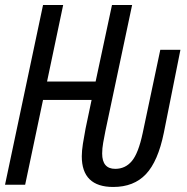

<svg xmlns="http://www.w3.org/2000/svg" viewBox="-20 -734 745 763"><path d="M430 9Q512 9 560 -42Q608 -93 631 -206L697 -536H617L547 -205Q530 -125 504 -94Q478 -63 438 -63Q386 -63 386 -124Q386 -144 390 -166.5Q394 -189 399 -214L505 -714H425L360 -410H167L231 -714H151L0 0H80L151 -337H344L320 -223Q314 -192 309.5 -163Q305 -134 305 -113Q305 9 430 9Z"/></svg>

Font: Noto Sans UI Condensed
Style: Italic
Weight: 400
Width: 3
Italic angle: -12°
Designer: Monotype Design Team
Foundry: Monotype Imaging Inc.
Version: Version 1.901